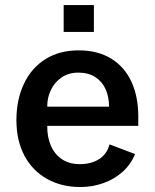

<svg xmlns="http://www.w3.org/2000/svg" viewBox="-20 -742 622 772"><path d="M296 -539.5Q373 -539.5 426.8 -506.5Q480.5 -473.5 508.2 -413.8Q536 -354 536 -273.5V-236H170Q169.5 -190.5 184.8 -155.8Q200 -121 229.5 -101.5Q259 -82 301 -82Q346.5 -82 378.2 -102Q410 -122 420.5 -161.5L523 -122.5Q506 -80.5 472.5 -50.8Q439 -21 395 -5.5Q351 10 303.5 10Q227 10 168.8 -22.8Q110.5 -55.5 78.2 -116.2Q46 -177 46 -259Q46 -340.5 75.8 -404.2Q105.5 -468 162 -503.8Q218.5 -539.5 296 -539.5ZM418.5 -313Q418.5 -352 404.8 -383Q391 -414 363.2 -432Q335.5 -450 295.5 -450Q256 -450 227.5 -430.5Q199 -411 184.2 -379.5Q169.5 -348 170 -313ZM236 -721.5H357.5V-613.5H236Z"/></svg>

Font: 1883 Sans SemiBold
Style: Regular
Weight: 600
Designer: 1883 Sans project is a fork of Public Sans.
Version: Version 1.009